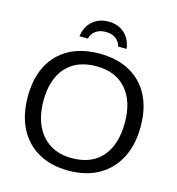

<svg xmlns="http://www.w3.org/2000/svg" viewBox="-128 -1003 1034 1122"><g transform="rotate(15 389.0 -442.0)"><path d="M730 -347.2Q730 -236.8 688.2 -156.7Q646.5 -76.7 569.8 -33.4Q493.2 9.8 388.2 9.8Q282.7 9.8 206.3 -33.2Q129.9 -76.2 88.6 -156.2Q47.4 -236.3 47.4 -347.2Q47.4 -457.5 88.1 -535.9Q128.9 -614.3 205.3 -656.2Q281.7 -698.2 389.2 -698.2Q494.6 -698.2 571 -656.7Q647.5 -615.2 688.7 -536.9Q730 -458.5 730 -347.2ZM634.8 -347.2Q634.8 -475.6 570.6 -548.8Q506.3 -622.1 389.2 -622.1Q271 -622.1 206.5 -549.8Q142.1 -477.5 142.1 -347.2Q142.1 -261.2 171.4 -198Q200.7 -134.8 255.9 -100.3Q311 -65.9 388.2 -65.9Q507.3 -65.9 571 -139.4Q634.8 -212.9 634.8 -347.2ZM390.6 -892.6Q448.7 -892.6 486.6 -859.1Q524.4 -825.7 533.2 -765.6H481.9Q474.6 -795.9 450.7 -813Q426.8 -830.1 390.6 -830.1Q353.5 -830.1 329.3 -812.3Q305.2 -794.4 299.3 -765.6H248Q255.4 -823.7 293.9 -858.2Q332.5 -892.6 390.6 -892.6Z"/></g></svg>

Font: Arimo Nerd Font
Style: Regular
Weight: 400
Designer: Steve Matteson
Foundry: Monotype Imaging Inc.
Version: Version 1.33;Nerd Fonts 3.2.1